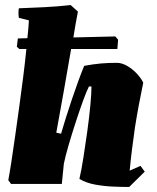

<svg xmlns="http://www.w3.org/2000/svg" viewBox="-20 -732 623 764"><path d="M494 12Q466 12 430 10.5Q394 9 358.5 2.5Q323 -4 296 -20Q304 -55 312 -105.5Q320 -156 327.5 -210.5Q335 -265 339.5 -312.5Q344 -360 344 -388H334Q325 -371 311 -332.5Q297 -294 281.5 -246.5Q266 -199 253 -154.5Q240 -110 234 -80L226 0H24L13 -15Q18 -41 25 -86.5Q32 -132 40 -188.5Q48 -245 56.5 -306.5Q65 -368 72.5 -427.5Q80 -487 85 -537H57L47 -546L51 -579Q70 -579 89 -580Q94 -627 95 -651L55 -661Q52 -681 55 -699Q106 -701 158 -703.5Q210 -706 261 -712L290 -686Q285 -660 280.5 -634.5Q276 -609 272 -583Q313 -584 355 -585Q397 -586 439 -587L450 -574L447 -537H263Q249 -454 234 -370.5Q219 -287 204 -204L223 -200Q231 -228 242.5 -264.5Q254 -301 267 -339.5Q280 -378 292.5 -412Q305 -446 315 -470Q353 -477 382 -479.5Q411 -482 445 -482Q465 -482 486.5 -469.5Q508 -457 525 -438.5Q542 -420 550 -403Q541 -360 532.5 -314.5Q524 -269 517 -225Q511 -182 505.5 -139.5Q500 -97 496 -53L539 -72L556 -49Z"/></svg>

Font: Labrada Black
Style: Italic
Weight: 900
Italic angle: -7°
Designer: Mercedes Jáuregui
Foundry: Omnibus-Type Team
Version: Version 1.000; ttfautohint (v1.8.4.7-5d5b)